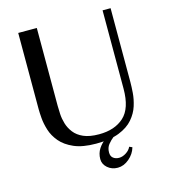

<svg xmlns="http://www.w3.org/2000/svg" viewBox="-120 -757 898 1018"><g transform="rotate(-15 328.5 -248.5)"><path d="M323 12Q249 12 202 -8.5Q155 -29 128.5 -60.5Q102 -92 91 -127.5Q80 -163 77.5 -194Q75 -225 75 -243V-662H177V-235Q177 -216 178.5 -189.5Q180 -163 188 -136Q196 -109 214.5 -85Q233 -61 266 -46.5Q299 -32 351 -32Q437 -32 487.5 -78Q538 -124 538 -232V-662H582V-256Q582 -232 579.5 -198Q577 -164 565.5 -127.5Q554 -91 526.5 -59Q499 -27 450 -7.5Q401 12 323 12ZM401 165Q368 165 345 145Q322 125 322 97Q322 65 338.5 40Q355 15 378 0H422Q404 14 390 31.5Q376 49 376 75Q376 96 389 106Q402 116 421 116Q440 116 459.5 103.5Q479 91 487 73L503 80Q493 115 463.5 140Q434 165 401 165Z"/></g></svg>

Font: Belleza
Style: Regular
Weight: 400
Designer: Eduardo Rodriguez Tunni
Foundry: Eduardo Rodriguez Tunni
Version: Version 1.003; ttfautohint (v1.8.4.7-5d5b)